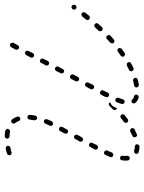

<svg xmlns="http://www.w3.org/2000/svg" viewBox="80 -676 606 806"><g transform="rotate(-90 383.0 -273.0)"><path d="M177 7Q180 4 180 0Q181 -2 180 -4Q179 -5 178 -7Q176 -8 175 -9Q173 -10 171 -10Q161 -10 153 -13Q151 -14 150 -13Q148 -13 146 -12Q144 -11 143 -10Q141 -8 141 -7Q139 -3 141 1Q143 5 147 6Q157 9 170 10Q174 10 177 7ZM458 -2Q460 -6 459 -10Q458 -12 457 -13Q456 -15 454 -16Q453 -17 451 -17Q449 -18 447 -17Q437 -15 428 -13Q426 -13 424 -12Q422 -11 421 -9Q420 -7 419 -6Q419 -4 419 -2Q420 2 423 5Q427 7 431 7Q441 5 452 2Q456 1 458 -2ZM384 5Q387 3 388 -1Q389 -3 389 -5Q389 -7 388 -8Q387 -10 385 -11Q384 -13 382 -13Q373 -15 369 -20Q367 -24 363 -24Q359 -25 355 -22Q354 -21 353 -19Q352 -17 352 -15Q351 -13 352 -11Q353 -9 354 -8Q362 2 376 6Q380 7 384 5ZM246 -14Q247 -15 248 -17Q248 -19 248 -21Q248 -23 247 -25Q245 -28 241 -29Q237 -31 233 -29Q224 -24 216 -20Q214 -19 212 -18Q211 -16 210 -14Q209 -13 210 -11Q210 -9 210 -7Q212 -3 216 -1Q220 0 223 -2Q233 -6 243 -11Q245 -12 246 -14ZM525 -31Q526 -35 524 -39Q523 -41 521 -42Q520 -43 518 -44Q516 -44 514 -44Q512 -44 510 -43Q501 -38 492 -34Q491 -33 489 -32Q488 -30 487 -28Q487 -26 487 -24Q487 -22 488 -21Q489 -17 493 -16Q497 -14 501 -16Q510 -20 520 -26Q524 -27 525 -31ZM113 -37Q114 -35 115 -34Q117 -32 119 -32Q121 -31 123 -31Q127 -32 130 -35Q132 -38 132 -42Q131 -51 132 -61Q133 -63 132 -65Q132 -66 130 -68Q129 -70 128 -71Q126 -72 124 -72Q120 -72 116 -70Q113 -67 113 -63Q111 -51 112 -41Q112 -39 113 -37ZM306 -60Q307 -64 304 -67Q303 -69 301 -69Q299 -70 297 -71Q295 -71 293 -70Q291 -70 290 -68Q282 -62 274 -56Q273 -54 272 -53Q271 -51 270 -49Q270 -47 271 -45Q271 -43 272 -42Q275 -38 279 -38Q283 -37 286 -40Q294 -46 303 -53Q306 -56 306 -60ZM583 -68Q584 -70 584 -72Q585 -74 584 -76Q584 -78 583 -79Q580 -83 576 -83Q572 -84 569 -81Q560 -75 552 -69Q549 -67 548 -63Q547 -59 550 -55Q551 -54 553 -53Q554 -52 556 -51Q558 -51 560 -51Q562 -52 564 -53Q572 -59 581 -65Q582 -67 583 -68ZM349 -62Q350 -60 351 -58Q351 -56 353 -55Q355 -54 356 -53Q360 -52 364 -54Q368 -56 369 -60Q371 -68 375 -78Q376 -80 376 -82Q376 -84 375 -86Q375 -88 373 -89Q372 -91 370 -91Q366 -93 362 -91Q358 -90 357 -86Q352 -75 350 -66Q349 -64 349 -62ZM343 -105Q347 -109 353 -112Q355 -113 357 -114Q357 -114 356 -115Q356 -116 355 -116Q354 -118 352 -119Q350 -119 348 -119Q346 -119 344 -118Q343 -118 341 -116Q334 -109 327 -102Q324 -99 324 -95Q324 -91 327 -88Q328 -86 329 -86Q331 -85 332 -85Q334 -89 336 -94Q338 -100 343 -105ZM639 -119Q639 -123 636 -126Q635 -128 633 -129Q631 -129 629 -130Q627 -130 625 -129Q623 -128 622 -127Q614 -120 607 -113Q604 -110 604 -106Q603 -102 606 -99Q607 -97 609 -97Q611 -96 613 -96Q615 -96 617 -96Q619 -97 620 -98Q628 -105 636 -112Q639 -115 639 -119ZM126 -110Q126 -108 127 -107Q128 -105 129 -103Q131 -102 133 -101Q136 -100 140 -101Q144 -103 146 -107Q149 -116 154 -125Q155 -129 154 -133Q153 -137 149 -138Q145 -140 141 -139Q137 -137 136 -134Q131 -124 127 -114Q126 -112 126 -110ZM382 -140 379 -133Q378 -131 378 -129Q378 -127 378 -125Q379 -123 380 -122Q381 -120 383 -119Q387 -117 391 -118Q395 -120 397 -123L400 -130L406 -142Q408 -145 407 -149Q406 -153 402 -155Q400 -156 398 -156Q396 -156 394 -156Q392 -155 391 -154Q389 -153 388 -151ZM689 -171Q688 -175 685 -178Q684 -179 682 -180Q680 -180 678 -180Q676 -180 674 -179Q673 -179 671 -177Q664 -169 657 -162Q656 -161 655 -159Q655 -157 655 -155Q655 -153 656 -151Q656 -149 658 -148Q661 -145 665 -145Q669 -145 672 -148Q679 -156 686 -164Q689 -167 689 -171ZM158 -171Q160 -167 163 -166Q167 -164 171 -165Q175 -166 177 -170L186 -188Q188 -192 187 -196Q186 -199 182 -201Q179 -203 175 -202Q171 -201 169 -197L159 -179Q157 -175 158 -171ZM411 -188Q413 -184 416 -182Q420 -180 424 -181Q428 -183 430 -186L439 -205Q441 -208 440 -212Q439 -216 435 -218Q432 -220 428 -219Q424 -218 422 -214L412 -196Q410 -192 411 -188ZM735 -226Q734 -230 731 -232Q728 -235 724 -234Q720 -234 717 -231Q711 -223 704 -215Q703 -213 702 -211Q702 -210 702 -208Q702 -206 703 -204Q704 -202 706 -201Q709 -198 713 -199Q717 -199 720 -202Q726 -210 733 -218Q735 -221 735 -226ZM199 -253 192 -242Q190 -238 192 -234Q193 -230 197 -228Q200 -227 204 -228Q208 -229 210 -233L216 -244L220 -251Q222 -254 220 -258Q219 -262 216 -264Q212 -266 208 -265Q204 -264 202 -260ZM444 -255Q444 -253 445 -251Q445 -249 446 -248Q448 -246 449 -245Q453 -243 457 -244Q461 -246 463 -249L473 -268Q475 -271 473 -275Q472 -279 468 -281Q465 -283 461 -282Q457 -281 455 -277L445 -259Q444 -257 444 -255ZM766 -268Q765 -272 762 -274Q760 -275 758 -276Q756 -276 755 -276Q753 -275 751 -274Q749 -273 748 -272L747 -271Q745 -267 746 -263Q746 -259 750 -257Q751 -255 753 -255Q755 -255 757 -255Q759 -255 761 -256Q763 -257 764 -259V-260Q767 -264 766 -268ZM225 -301Q224 -299 225 -297Q226 -295 227 -294Q228 -292 230 -291Q234 -289 238 -291Q242 -292 243 -296L253 -314Q254 -316 254 -318Q254 -319 254 -321Q253 -323 252 -325Q251 -326 249 -327Q245 -329 241 -328Q237 -327 235 -323L226 -305Q225 -303 225 -301ZM478 -314Q479 -310 483 -308Q486 -306 490 -307Q494 -309 496 -312L506 -331Q508 -334 507 -338Q505 -342 502 -344Q498 -346 494 -345Q490 -344 488 -340L479 -322Q477 -318 478 -314ZM258 -360Q260 -356 263 -354Q267 -352 271 -354Q275 -355 277 -359Q282 -369 285 -378Q287 -382 285 -386Q284 -390 280 -391Q276 -393 272 -391Q269 -390 267 -386Q263 -377 259 -368Q257 -364 258 -360ZM511 -381Q511 -379 511 -377Q512 -375 513 -374Q514 -372 516 -371Q520 -369 524 -370Q528 -372 530 -375L539 -394Q540 -395 540 -397Q540 -399 540 -401Q539 -403 538 -405Q537 -406 535 -407Q531 -409 527 -408Q523 -407 522 -403L512 -385Q511 -383 511 -381ZM283 -425Q285 -421 289 -420Q293 -420 297 -422Q300 -424 301 -429Q303 -440 304 -450Q304 -455 301 -458Q298 -461 294 -461Q290 -461 287 -458Q284 -455 284 -451Q283 -442 281 -432Q281 -428 283 -425ZM544 -440Q546 -436 549 -434Q553 -432 557 -433Q561 -435 563 -438L572 -457Q574 -460 573 -464Q572 -468 568 -470Q565 -472 561 -471Q557 -470 555 -466L545 -448Q543 -444 544 -440ZM283 -492Q286 -490 290 -491Q294 -493 296 -496Q298 -500 296 -504Q292 -516 285 -525Q284 -526 283 -527Q281 -528 279 -529Q277 -529 275 -529Q273 -528 271 -527Q268 -524 267 -520Q267 -516 269 -513Q274 -506 278 -497Q279 -493 283 -492ZM577 -507Q577 -505 578 -503Q578 -501 580 -500Q581 -498 583 -497Q586 -495 590 -496Q594 -498 596 -501L606 -519Q608 -523 606 -527Q605 -531 602 -533Q598 -535 594 -534Q590 -532 588 -529L578 -511Q577 -509 577 -507ZM166 -532Q168 -532 169 -534Q171 -535 172 -536Q173 -538 174 -540Q174 -542 174 -544Q173 -548 170 -550Q166 -553 162 -552Q147 -549 140 -546Q137 -545 135 -541Q133 -537 135 -533Q136 -531 137 -530Q138 -529 140 -528Q142 -527 144 -527Q146 -527 148 -528Q150 -529 154 -530Q159 -531 166 -532ZM240 -536Q244 -538 245 -542Q245 -544 245 -546Q244 -548 243 -550Q242 -551 240 -552Q239 -553 237 -554Q227 -556 215 -556Q211 -556 208 -554Q205 -551 204 -547Q204 -542 207 -539Q210 -536 214 -536Q224 -536 233 -534Q237 -533 240 -536Z"/></g></svg>

Font: FRB American Cursive Dashed Light
Style: Italic
Weight: 300
Italic angle: -25°
Version: Version 2.0;Modular Font Editor K font №1